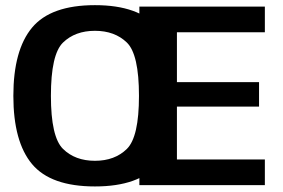

<svg xmlns="http://www.w3.org/2000/svg" viewBox="-20 -700 1071 726"><path d="M339 5Q506 5 576.8 -79.5Q647.5 -164 647.5 -337.5Q647.5 -510.5 576.8 -595.5Q506 -680.5 339 -680.5Q172 -680.5 101.2 -595.5Q30.5 -510.5 30.5 -337.5Q30.5 -164 101.2 -79.5Q172 5 339 5ZM339 -92Q264 -92 218.2 -137Q172.5 -182 172.5 -337.5Q172.5 -494.5 218.2 -539Q264 -583.5 339 -583.5Q414 -583.5 459.8 -539Q505.5 -494.5 505.5 -337.5Q505.5 -182 459.8 -137Q414 -92 339 -92ZM507 0H981.5V-97H649V-297H959.5V-389.5H649V-578H981.5V-675H507Z"/></svg>

Font: Anybody UltraCondensed Thin SemiBold
Style: Regular
Weight: 600
Version: Version 1.111